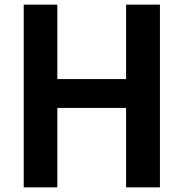

<svg xmlns="http://www.w3.org/2000/svg" viewBox="-20 -806 789 826"><path d="M82 0V-786.1H226.6V-465.8H522.5V-786.1H668V0H522.5V-341.8H226.6V0Z"/></svg>

Font: Gothic A1 ExtraBold
Style: Regular
Weight: 800
Designer: HanYang I&C Co.,Ltd.
Foundry: HanYang I&C Co.,Ltd.
Version: Version 2.50